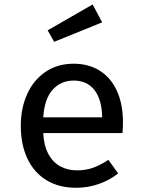

<svg xmlns="http://www.w3.org/2000/svg" viewBox="-20 -844 655 876"><path d="M177.4 -236.9Q180 -179.5 200.8 -141.3Q221.5 -103.1 255.4 -84.9Q289.2 -66.7 331.3 -66.7Q370.8 -66.7 404.4 -78.5Q437.9 -90.3 474.4 -114.9L519 -52.8Q480.5 -22.1 430.8 -4.6Q381 12.8 328.2 12.8Q248.2 12.8 191.3 -22.3Q134.4 -57.4 104.6 -121.3Q74.9 -185.1 74.9 -269.7Q74.9 -351.3 104.4 -415.6Q133.8 -480 188.5 -516.7Q243.1 -553.3 315.9 -553.3Q385.1 -553.3 435.9 -521Q486.7 -488.7 513.8 -428.5Q541 -368.2 541 -286.2Q541 -262.6 539 -236.9ZM177.4 -308.7H446.2Q444.6 -390.3 410.8 -433.3Q376.9 -476.4 316.9 -476.4Q256.9 -476.4 219.7 -434.1Q182.6 -391.8 177.4 -308.7ZM197.4 -705.6 402.6 -823.6 446.2 -742.1 227.2 -653.3Z"/></svg>

Font: Fira Code Fixed Retina
Style: Regular
Weight: 450
Monospace: yes
Designer: Carrois Corporate, Edenspiekermann AG, Nikita Prokopov
Foundry: Carrois Corporate, Edenspiekermann AG, Nikita Prokopov
Version: Version 5.002